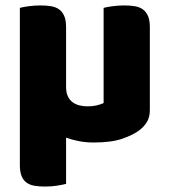

<svg xmlns="http://www.w3.org/2000/svg" viewBox="-20 -508 624 706"><path d="M53 -479Q63 -482 84.5 -485Q106 -488 129 -488Q151 -488 168.5 -485Q186 -482 198 -473Q210 -464 216.5 -448.5Q223 -433 223 -408V-188Q223 -168 229.5 -154Q236 -140 247 -132Q258 -124 272 -120.5Q286 -117 302 -117Q321 -117 335.5 -120.5Q350 -124 361 -129V-479Q371 -482 392.5 -485Q414 -488 437 -488Q459 -488 476.5 -485Q494 -482 506 -473Q518 -464 524.5 -448.5Q531 -433 531 -408V-103Q531 -78 520.5 -60Q510 -42 491 -28Q468 -11 428.5 2.5Q389 16 324 16Q296 16 270 11Q244 6 223 -2V168Q213 171 191 174.5Q169 178 146 178Q124 178 106.5 175Q89 172 77 163Q65 154 59 138.5Q53 123 53 98Z"/></svg>

Font: Baloo Thambi
Style: Regular
Weight: 400
Designer: Aadarsh Rajan and Ek Type
Foundry: Ek Type
Version: Version 1.100;PS 1.000;hotconv 1.0.88;makeotf.lib2.5.647800;